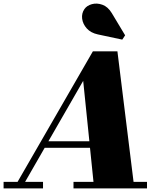

<svg xmlns="http://www.w3.org/2000/svg" viewBox="-70 -1051 910 1071"><path d="M476 -859Q436.5 -867.5 414.2 -892.2Q392 -917 388.2 -946.8Q384.5 -976.5 401 -1000.5Q414.5 -1020 442.5 -1027.8Q470.5 -1035.5 501.2 -1024.5Q532 -1013.5 553.5 -978L628 -854L612 -830ZM-50 -36.5H28L448 -764.5H585L675 -36.5H750V0H340V-36.5H451.5L432 -226.5H179.5V-227L70 -36.5H170V0H-50ZM394 -600 200 -263H428.5Z"/></svg>

Font: Bodoni* 06pt Fatface
Style: Italic
Weight: 900
Italic angle: -13°
Version: Version 2.3